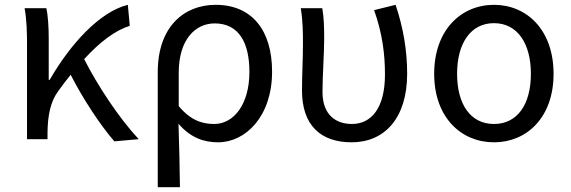

<svg xmlns="http://www.w3.org/2000/svg" viewBox="-20 -577 2366 796"><path d="M555 0C472 -89 383 -225 329 -332C396 -405 458 -451 518 -470L510 -557C393 -528 272 -395 186 -246H182V-416C182 -464 179 -514 172 -543H82C91 -495 92 -438 92 -394V0H177V-28C178 -99 189 -156 222 -200C239 -224 256 -246 273 -267C324 -167 396 -58 454 9Z M634 199H726C725 103 723 34 720 -64C770 -6 825 13 884 13C998 13 1108 -94 1108 -280C1108 -451 1025 -557 874 -557C742 -557 634 -465 634 -278ZM868 -63C821 -63 772 -76 721 -137V-276C721 -413 790 -480 870 -480C971 -480 1014 -399 1014 -279C1014 -144 949 -63 868 -63Z M1438 13C1574 13 1668 -87 1668 -271C1668 -368 1652 -462 1620 -557L1531 -535C1566 -436 1576 -351 1576 -268C1576 -127 1518 -63 1439 -63C1374 -63 1317 -99 1317 -196C1317 -263 1324 -355 1324 -416C1324 -464 1323 -505 1316 -543H1227C1236 -486 1236 -438 1236 -394C1236 -330 1232 -266 1232 -202C1232 -58 1309 13 1438 13Z M2028 13C2164 13 2275 -90 2275 -271C2275 -453 2164 -557 2028 -557C1892 -557 1780 -453 1780 -271C1780 -90 1892 13 2028 13ZM2028 -63C1931 -63 1875 -144 1875 -271C1875 -397 1931 -481 2028 -481C2125 -481 2181 -397 2181 -271C2181 -144 2125 -63 2028 -63Z"/></svg>

Font: Noto Sans Mono CJK JP Regular
Style: Regular
Weight: 400
Designer: Ryoko NISHIZUKA (kana & ideographs); Paul D. Hunt (Latin, Greek & Cyrillic); Wenlong ZHANG (bopomofo); Sandoll Communica
Foundry: Adobe Systems Incorporated
Version: Version 1.004;PS 1.004;hotconv 1.0.82;makeotf.lib2.5.63406